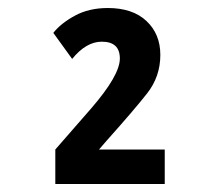

<svg xmlns="http://www.w3.org/2000/svg" viewBox="-20 -874 540 479"><path d="M391 -415V-501H227L246 -523Q314 -599 347 -641Q380 -683 380 -737Q380 -789 345.5 -821.5Q311 -854 249 -854Q202 -854 167 -835Q132 -816 113 -792L160 -727Q195 -770 234 -770Q279 -770 279 -728Q279 -686 207 -603L118 -501V-415Z"/></svg>

Font: Noto Sans Mono UI Condensed ExtraBold
Style: Regular
Weight: 800
Width: 3
Designer: Monotype Design team
Foundry: Monotype Imaging Inc.
Version: 1.000